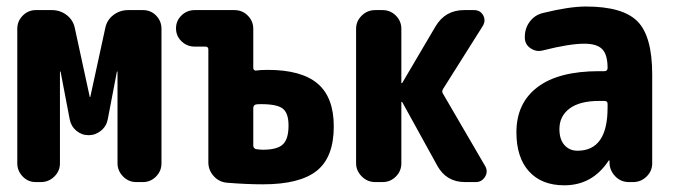

<svg xmlns="http://www.w3.org/2000/svg" viewBox="-20 -550 2040 580"><path d="M412.1 -519.5Q435.5 -519.5 451.7 -502.9Q467.8 -486.3 467.8 -462.9V-56.6Q467.8 -33.2 451.2 -16.6Q434.6 0 412.1 0H391.6Q368.2 0 351.6 -17.1Q335 -34.2 335 -56.6V-333Q335 -334 334 -334Q333 -334 333 -333L305.7 -190.4Q301.8 -168.9 285.2 -155.3Q268.6 -141.6 247.6 -141.6Q226.6 -141.6 210.4 -155.3Q194.3 -168.9 190.4 -190.4L163.1 -333Q163.1 -334 162.1 -334Q161.1 -334 161.1 -333V-56.6Q161.1 -33.2 144 -16.6Q127 0 103.5 0H87.9Q64.5 0 48.3 -17.1Q32.2 -34.2 32.2 -56.6V-462.9Q32.2 -486.3 48.8 -502.9Q65.4 -519.5 87.9 -519.5H136.7Q162.1 -519.5 181.6 -504.4Q201.2 -489.3 206.1 -464.8L251 -257.8Q251 -256.8 252 -256.8Q252.9 -256.8 252.9 -257.8L297.9 -464.8Q302.7 -489.3 322.3 -504.4Q341.8 -519.5 367.2 -519.5Z M774.4 -97.7Q817.4 -97.7 834.5 -113.8Q851.6 -129.9 851.6 -170.9Q851.6 -208 834.5 -221.7Q817.4 -235.4 768.6 -235.4Q757.8 -235.4 752.9 -234.4Q745.1 -232.4 745.1 -222.7V-110.4Q745.1 -102.5 752.9 -99.6Q765.6 -97.7 774.4 -97.7ZM789.1 -338.9Q890.6 -338.9 939.5 -297.4Q988.3 -255.9 988.3 -168Q988.3 -75.2 937 -34.2Q885.7 6.8 774.4 6.8Q724.6 6.8 666 2Q641.6 0 625.5 -18.1Q609.4 -36.1 609.4 -59.6V-400.4Q609.4 -409.2 600.6 -409.2H568.4Q544.9 -409.2 528.3 -425.3Q511.7 -441.4 511.7 -464.4Q511.7 -487.3 528.3 -503.4Q544.9 -519.5 568.4 -519.5H688.5Q711.9 -519.5 728.5 -502.9Q745.1 -486.3 745.1 -462.9V-343.8Q745.1 -340.8 748 -338.4Q751 -335.9 753.9 -336.9Q765.6 -338.9 789.1 -338.9Z M1318.4 -266.6 1445.3 -48.8Q1455.1 -32.2 1445.3 -16.1Q1435.5 0 1417 0H1384.8Q1328.1 0 1300.8 -49.8L1195.3 -241.2Q1195.3 -242.2 1193.4 -242.2Q1192.4 -242.2 1192.4 -241.2V-56.6Q1192.4 -33.2 1175.8 -16.6Q1159.2 0 1135.7 0H1113.3Q1089.8 0 1072.8 -17.1Q1055.7 -34.2 1055.7 -56.6V-462.9Q1055.7 -486.3 1072.8 -502.9Q1089.8 -519.5 1113.3 -519.5H1135.7Q1159.2 -519.5 1175.8 -502.9Q1192.4 -486.3 1192.4 -462.9V-299.8Q1192.4 -298.8 1193.4 -298.8Q1195.3 -298.8 1195.3 -299.8L1295.9 -470.7Q1325.2 -519.5 1381.8 -519.5H1412.1Q1430.7 -519.5 1439.5 -503.9Q1448.2 -488.3 1438.5 -471.7L1318.4 -281.2Q1313.5 -273.4 1318.4 -266.6Z M1815.4 -224.6V-236.3Q1815.4 -245.1 1805.7 -245.1H1790Q1731.4 -245.1 1700.7 -222.2Q1669.9 -199.2 1669.9 -160.2Q1669.9 -128.9 1685.1 -111.8Q1700.2 -94.7 1724.6 -94.7Q1815.4 -94.7 1815.4 -224.6ZM1750 -530.3Q1861.3 -530.3 1905.8 -485.4Q1950.2 -440.4 1950.2 -325.2V-56.6Q1950.2 -33.2 1933.1 -16.6Q1916 0 1892.6 0H1879.9Q1855.5 0 1838.9 -17.1Q1822.3 -34.2 1821.3 -56.6V-64.5Q1821.3 -65.4 1820.3 -65.4Q1818.4 -65.4 1818.4 -64.5Q1769.5 9.8 1684.6 9.8Q1616.2 9.8 1578.1 -32.2Q1540 -74.2 1540 -150.4Q1540 -238.3 1603.5 -286.6Q1667 -335 1790 -335H1805.7Q1814.5 -335 1815.4 -343.8V-344.7Q1815.4 -384.8 1799.3 -401.4Q1783.2 -418 1745.1 -418Q1700.2 -418 1619.1 -397.5Q1599.6 -392.6 1582.5 -404.3Q1565.4 -416 1565.4 -436.5V-438.5Q1565.4 -464.8 1580.6 -484.9Q1595.7 -504.9 1620.1 -510.7Q1699.2 -530.3 1750 -530.3Z"/></svg>

Font: Rounded Mgen+ 1m bold
Style: Bold
Weight: 700
Designer: [Source Han Sans]
Ryoko NISHIZUKA  (kana & ideographs); Paul D. Hunt (Latin, Greek & Cyrillic); Wenlong ZHANG  (bopomofo
Version: Version 1.059.20150602